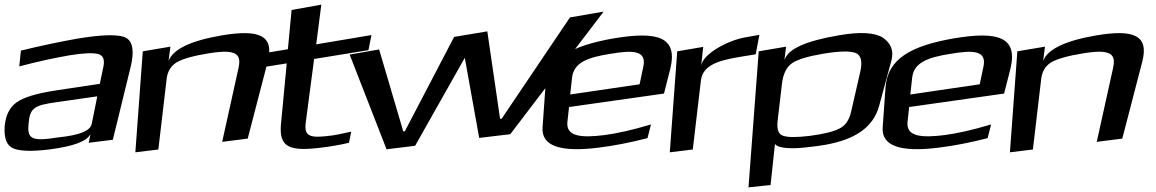

<svg xmlns="http://www.w3.org/2000/svg" viewBox="-83 -622 4981 827"><path d="M403 -20 480 -335C496 -401 489 -443 460 -459C431 -475 359 -474 247 -455C174 -442 93 -425 7 -404L0 -336C80 -357 153 -373 218 -384C279 -394 320 -395 341 -389C361 -383 368 -366 363 -338L347 -261L161 -233C75 -220 18 -203 -13 -180C-43 -158 -59 -123 -63 -77C-66 -26 -54 5 -26 17C1 29 52 31 127 22C231 9 292 -13 307 -45L299 -7ZM40 -88C46 -157 62 -168 161 -182L336 -207L312 -88C303 -45 212 -35 151 -28L131 -25C50 -15 34 -31 40 -88Z M869 -469C736 -446 661 -409 643 -359L651 -421L532 -401L500 34L599 22L635 -284C639 -314 652 -337 677 -353C702 -368 750 -382 820 -393C852 -398 877 -400 896 -399C942 -396 954 -375 945 -332L874 -11L984 -25L1070 -356C1100 -471 1032 -497 869 -469Z M1234 -95 1270 -368 1504 -406 1517 -471 1279 -431 1301 -602 1173 -579 1157 -410 1019 -387 1015 -327 1152 -349 1127 -85C1119 12 1163 31 1300 14C1342 9 1382 2 1420 -7L1430 -55C1385 -45 1356 -39 1343 -38C1252 -26 1226 -33 1234 -95Z M2517 -572 2372 -547 2078 -111 2071 -110 2016 -487 1873 -463 1661 -57 1654 -56 1550 -409 1423 -387 1582 21 1705 6 1919 -373 1981 -28 2115 -44Z M2562 -457C2378 -425 2274 -370 2266 -243L2254 -74C2248 6 2328 35 2495 14C2561 6 2632 -8 2706 -27L2721 -86C2641 -62 2574 -47 2519 -40C2422 -28 2354 -33 2361 -97L2368 -161L2777 -219L2804 -325C2838 -464 2749 -488 2562 -457ZM2545 -390C2644 -407 2703 -405 2688 -335L2672 -259L2373 -215L2381 -287C2388 -354 2451 -375 2545 -390Z M2937 -338 2946 -420 2834 -401 2802 34 2901 22 2936 -275C2944 -341 3009 -361 3104 -377L3172 -388L3188 -472L3127 -461C3054 -449 2943 -390 2937 -338Z M3396 12C3427 9 3453 5 3476 1C3595 -21 3678 -70 3704 -167L3757 -363C3767 -403 3755 -435 3721 -459C3686 -482 3622 -486 3531 -470C3389 -446 3313 -412 3297 -366H3296L3303 -421L3185 -401L3141 185L3236 175L3255 -2C3269 20 3342 19 3396 12ZM3583 -141C3575 -105 3558 -80 3532 -68C3507 -55 3466 -45 3407 -37C3349 -30 3311 -30 3291 -37C3270 -43 3263 -64 3266 -98L3285 -260C3290 -304 3305 -334 3329 -350C3354 -367 3400 -380 3465 -391C3532 -402 3578 -403 3602 -394C3626 -385 3633 -357 3622 -311Z M4027 -457C3843 -425 3739 -370 3731 -243L3719 -74C3713 6 3793 35 3960 14C4026 6 4097 -8 4171 -27L4186 -86C4106 -62 4039 -47 3984 -40C3887 -28 3819 -33 3826 -97L3833 -161L4242 -219L4269 -325C4303 -464 4214 -488 4027 -457ZM4010 -390C4109 -407 4168 -405 4153 -335L4137 -259L3838 -215L3846 -287C3853 -354 3916 -375 4010 -390Z M4636 -469C4503 -446 4428 -409 4410 -359L4418 -421L4299 -401L4267 34L4366 22L4402 -284C4406 -314 4419 -337 4444 -353C4469 -368 4517 -382 4587 -393C4619 -398 4644 -400 4663 -399C4709 -396 4721 -375 4712 -332L4641 -11L4751 -25L4837 -356C4867 -471 4799 -497 4636 -469Z"/></svg>

Font: Gamestation Warped
Style: Italic
Weight: 400
Designer: Jonas Hecksher
Foundry: Jonas Hecksher, Playtypeª, e-types AS
Version: Version 1.003